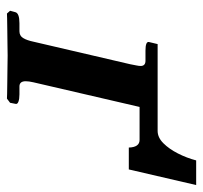

<svg xmlns="http://www.w3.org/2000/svg" viewBox="-36 -548 585 553"><g transform="rotate(90 256.5 -271.5)"><path d="M100 -75 165 -354Q167 -365 168.5 -372Q170 -379 170 -384Q170 -398 155 -398H126Q99 -398 101 -408L107 -433H357Q376 -433 392.5 -449.5Q409 -466 422 -491.5Q435 -517 442 -544H513L468 -350H405Q404 -381 383 -381H288L217 -75Q214 -62 214 -53Q214 -35 229 -35H252Q265 -35 273 -32Q281 -29 279 -23L276 -8L264 1Q264 1 250.5 0.5Q237 0 216.5 0Q196 0 175 -0.5Q154 -1 140 -1Q127 -1 106.5 -0.5Q86 0 66 0Q46 0 32.5 0.5Q19 1 19 1L11 -8L15 -23Q18 -35 47 -35H70Q83 -35 89.5 -45.5Q96 -56 100 -75Z"/></g></svg>

Font: Libertinus Serif SemiBold
Style: Italic
Weight: 600
Italic angle: -11.5°
Designer: Philipp H. Poll, Khaled Hosny
Foundry: Caleb Maclennan
Version: Version 7.051;RELEASE